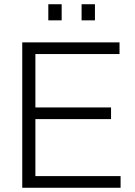

<svg xmlns="http://www.w3.org/2000/svg" viewBox="-20 -886 636 906"><path d="M85 0V-686H544V-631H147V-379H504V-324H147V-55H549V0ZM208 -790V-866H271V-790ZM365 -790V-866H428V-790Z"/></svg>

Font: Archivo SemiCondensed ExtraLight
Style: Regular
Weight: 250
Width: 4
Designer: Hector Gatti
Foundry: Omnibus-Type
Version: Version 2.001